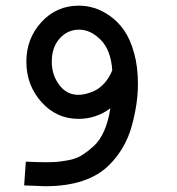

<svg xmlns="http://www.w3.org/2000/svg" viewBox="-20 -644 626 679"><path d="M65.4 11.7 71.3 -72.3Q113.3 -70.3 141.6 -70.3Q164.1 -70.3 178.2 -71.3Q192.4 -72.3 220.2 -77.1Q248 -82 268.1 -94.2Q288.1 -106.4 310.5 -126.5Q333 -146.5 348.1 -180.7Q363.3 -214.8 370.1 -260.7Q319.3 -223.6 257.8 -223.6Q179.7 -223.6 126.5 -283.2Q73.2 -342.8 73.2 -425.8Q73.2 -507.8 126.5 -565.9Q179.7 -624 258.8 -624Q286.1 -624 313.5 -615.7Q340.8 -607.4 369.1 -587.4Q397.5 -567.4 418.9 -536.6Q440.4 -505.9 454.1 -457Q467.8 -408.2 467.8 -346.7Q467.8 -277.3 445.8 -197.8Q423.8 -118.2 366.2 -60.5Q291 14.6 139.6 14.6Q127 14.6 65.4 11.7ZM377 -395.5Q372.1 -466.8 336.4 -502.9Q300.8 -539.1 259.8 -539.1Q218.8 -539.1 190.9 -507.8Q163.1 -476.6 163.1 -425.8Q163.1 -378.9 189.5 -343.8Q215.8 -308.6 256.8 -308.6Q268.6 -308.6 281.7 -311.5Q294.9 -314.5 313 -322.3Q331.1 -330.1 348.6 -349.1Q366.2 -368.2 377 -395.5Z"/></svg>

Font: Thabit-Bold
Style: Bold
Weight: 700
Designer: Regenerated by Nadim Shaikli
Foundry: MAK Alagha
Version: 0.01